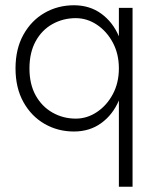

<svg xmlns="http://www.w3.org/2000/svg" viewBox="-20 -490 598 730"><path d="M39 -230Q39 -304 69 -358Q99 -412 149.5 -441Q200 -470 261 -470Q321 -470 365 -438Q409 -406 432 -352V-460H484V220H432V-108Q409 -54 365 -22Q321 10 261 10Q200 10 149.5 -19Q99 -48 69 -102Q39 -156 39 -230ZM92 -230Q92 -170 115.5 -127.5Q139 -85 179.5 -62Q220 -39 268 -39Q311 -39 348.5 -64Q386 -89 409 -132Q432 -175 432 -230Q432 -285 409 -328Q386 -371 348.5 -396Q311 -421 268 -421Q220 -421 179.5 -398.5Q139 -376 115.5 -333Q92 -290 92 -230Z"/></svg>

Font: Jost* Light
Style: Regular
Weight: 300
Version: Version 3.7